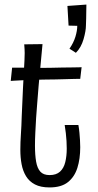

<svg xmlns="http://www.w3.org/2000/svg" viewBox="-20 -810 427 840"><path d="M197 10Q158 10 133 -3Q108 -16 94 -39Q80 -62 74.5 -91.5Q69 -121 69 -155Q69 -187 71.5 -223.5Q74 -260 75 -300Q78 -376 80.5 -423.5Q83 -471 84.5 -499Q86 -527 87 -544.5Q88 -562 88 -577.5Q88 -593 86 -616L166 -617Q162 -573 157.5 -526Q153 -479 149 -435Q145 -391 142.5 -354Q140 -317 138 -294Q136 -259 134.5 -229Q133 -199 133 -173Q133 -132 138 -103Q143 -74 156.5 -59Q170 -44 197 -44Q226 -44 242.5 -59Q259 -74 265.5 -100.5Q272 -127 272 -160Q272 -176 271 -193Q270 -210 268 -227.5Q266 -245 263 -263H323Q326 -246 327.5 -229.5Q329 -213 330 -197Q331 -181 331 -166Q331 -115 318.5 -75.5Q306 -36 277 -13Q248 10 197 10ZM27 -456 33 -514Q31 -514 42.5 -514Q54 -514 72.5 -514Q91 -514 111 -513.5Q131 -513 145.5 -513Q160 -513 164 -513Q183 -513 206 -513.5Q229 -514 252 -514.5Q275 -515 294.5 -515Q314 -515 325.5 -515.5Q337 -516 337 -516L331 -465Q331 -465 322 -465Q313 -465 297.5 -464.5Q282 -464 262.5 -463.5Q243 -463 222.5 -462.5Q202 -462 182 -462Q158 -462 131 -461Q104 -460 80.5 -459Q57 -458 42 -457Q27 -456 27 -456ZM312 -579 284 -597Q302 -623 310 -649.5Q318 -676 318 -697L280 -698L275 -784L358 -790Q358 -779 357.5 -762.5Q357 -746 357 -729.5Q357 -713 356 -699Q356 -675 345.5 -638.5Q335 -602 312 -579Z"/></svg>

Font: Truculenta
Style: Regular
Weight: 400
Designer: Ivan Castro, Eva Sanz & Omnibus-Type Team
Foundry: Omnibus-Type
Version: Version 1.002